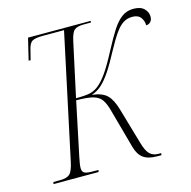

<svg xmlns="http://www.w3.org/2000/svg" viewBox="-105 -821 921 926"><g transform="rotate(-15 355.5 -358.5)"><path d="M50 0 52 -10H85Q119 -10 134 -23.5Q149 -37 159 -86L291 -704H184Q147 -704 132 -695Q117 -686 110 -654L98 -606H88L114 -714H427L426 -706H390Q358 -706 343.5 -694.5Q329 -683 320 -640L262 -372Q310 -372 331.5 -377Q353 -382 372 -396Q395 -413 420.5 -449Q446 -485 481 -552Q509 -605 532 -641.5Q555 -678 580.5 -697.5Q606 -717 640 -717Q676 -717 693.5 -699.5Q711 -682 711 -660Q711 -642 701.5 -633Q692 -624 680 -624Q680 -646 667 -663.5Q654 -681 625 -681Q600 -681 580 -668.5Q560 -656 539.5 -627Q519 -598 492 -548Q461 -489 436 -452Q411 -415 388.5 -395.5Q366 -376 340 -368Q391 -362 414.5 -339Q438 -316 453 -264L505 -85Q517 -42 533.5 -26Q550 -10 576 -10H590L589 0H568Q523 0 499 -17.5Q475 -35 464 -74L411 -266Q401 -305 387 -325.5Q373 -346 344.5 -354Q316 -362 260 -362L204 -95Q196 -57 196 -41Q196 -22 207.5 -16Q219 -10 244 -10H277L275 0Z"/></g></svg>

Font: Noto Serif Display SemiCondensed ExtraLight
Style: Italic
Weight: 200
Width: 4
Italic angle: -12°
Designer: Monotype Design Team
Foundry: Monotype Imaging Inc.
Version: Version 2.009